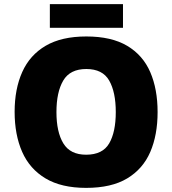

<svg xmlns="http://www.w3.org/2000/svg" viewBox="-20 -902 837 932"><path d="M745 -358Q745 -247 709.5 -164.5Q674 -82 597.5 -36Q521 10 398 10Q278 10 201 -36Q124 -82 87.5 -165Q51 -248 51 -359Q51 -470 88 -552.5Q125 -635 202 -680Q279 -725 399 -725Q521 -725 597.5 -679.5Q674 -634 709.5 -551.5Q745 -469 745 -358ZM254 -358Q254 -261 287.5 -206Q321 -151 398 -151Q478 -151 510 -206Q542 -261 542 -358Q542 -455 510 -511Q478 -567 399 -567Q320 -567 287 -511Q254 -455 254 -358ZM577 -882V-767H222V-882Z"/></svg>

Font: Noto Sans Black
Style: Regular
Weight: 900
Designer: Monotype Design Team
Foundry: Monotype Imaging Inc.
Version: Version 2.007